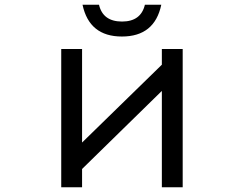

<svg xmlns="http://www.w3.org/2000/svg" viewBox="-20 -774 1040 819"><path d="M241.2 -564.9H330.1V-166L670.4 -498V-564.9H759.3V24.9H670.4V-386.2L330.1 -53.2V24.9H241.2ZM668 -753.9Q639.6 -618.2 500 -618.2Q360.8 -618.2 332 -753.9H402.3Q418.9 -682.1 500.5 -682.1Q581.1 -682.1 598.1 -753.9Z"/></svg>

Font: BIZ UDGothic
Style: Regular
Weight: 400
Monospace: yes
Designer: TypeBank Co., Ltd.
Foundry: Morisawa Inc.
Version: Version 1.05